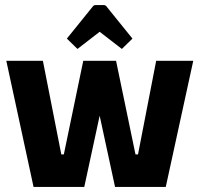

<svg xmlns="http://www.w3.org/2000/svg" viewBox="-20 -741 790 761"><path d="M436 0 328 -500H440L517 -129H527L599 -500H746L637 0ZM113 0 5 -500H150L223 -129H233L310 -500H422L314 0ZM287 -547 245 -588 346 -713Q351 -721 359 -721H391Q399 -721 404 -713L505 -588L463 -547L375 -615Z"/></svg>

Font: Changa SemiBold
Style: Regular
Weight: 600
Designer: Eduardo Rodriguez Tunni
Foundry: Eduardo Rodriguez Tunni
Version: Version 3.002; ttfautohint (v1.8.2)